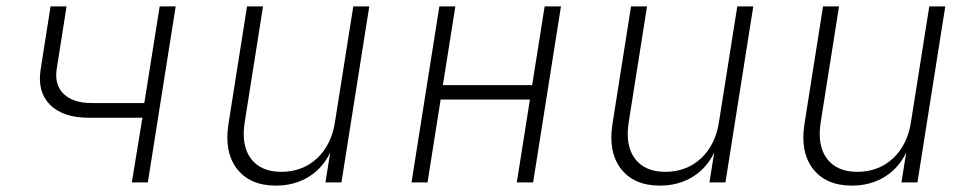

<svg xmlns="http://www.w3.org/2000/svg" viewBox="-20 -570 3040 600"><path d="M392 0 425 -202H258Q177 -202 136.5 -242.5Q96 -283 107 -353L138 -550H188L157 -353Q150 -304 179.5 -276Q209 -248 267 -248H431L479 -550H529L442 0Z M842 10Q761 10 720.5 -42.5Q680 -95 694 -183L752 -550H802L745 -190Q733 -116 764 -74.5Q795 -33 859 -33Q925 -33 970.5 -75Q1016 -117 1027 -190L1084 -550H1134L1047 0H997L1012 -94Q990 -46 945.5 -18Q901 10 842 10Z M1266 0 1353 -550H1403L1364 -304H1643L1682 -550H1733L1646 0H1595L1636 -259H1357L1316 0Z M2042 10Q1961 10 1920.5 -42.5Q1880 -95 1894 -183L1952 -550H2002L1945 -190Q1933 -116 1964 -74.5Q1995 -33 2059 -33Q2125 -33 2170.5 -75Q2216 -117 2227 -190L2284 -550H2334L2247 0H2197L2212 -94Q2190 -46 2145.5 -18Q2101 10 2042 10Z M2642 10Q2561 10 2520.5 -42.5Q2480 -95 2494 -183L2552 -550H2602L2545 -190Q2533 -116 2564 -74.5Q2595 -33 2659 -33Q2725 -33 2770.5 -75Q2816 -117 2827 -190L2884 -550H2934L2847 0H2797L2812 -94Q2790 -46 2745.5 -18Q2701 10 2642 10Z"/></svg>

Font: JetBrains Mono Thin
Style: Italic
Weight: 100
Italic angle: -9°
Monospace: yes
Designer: Philipp Nurullin, Konstantin Bulenkov
Foundry: JetBrains
Version: Version 2.305; ttfautohint (v1.8.4.7-5d5b)